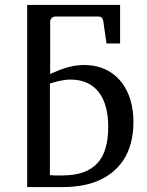

<svg xmlns="http://www.w3.org/2000/svg" viewBox="-20 -757 595 777"><path d="M183 -457V-669C183 -680 192 -690 204 -690H381C391 -690 397 -680 398 -671L411 -581H466V-737H90V0H234C284 0 327 -7 363 -20C460 -56 520 -134 520 -264C520 -295 516 -324 508 -352C484 -432 423 -494 320 -494C265 -494 220 -474 182 -457ZM231 -47H199C193 -48 187 -48 182 -48V-419C206 -426 235 -435 265 -435C371 -435 418 -357 418 -244C418 -112 362 -47 231 -47Z"/></svg>

Font: Veleka
Style: Regular
Weight: 400
Designer: Stefan Peev, Context Ltd, 2016; SIL International, 1997-2014.
Foundry: Stefan Peev, Context Ltd, 2016
Version: Version 1.000